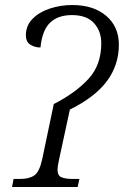

<svg xmlns="http://www.w3.org/2000/svg" viewBox="-20 -744 493 764"><path d="M28 0 34 -32H61Q96 -32 116.5 -46Q137 -60 148 -111L194 -330Q280 -374 331.5 -429.5Q383 -485 383 -572Q383 -620 354 -652Q325 -684 266 -684Q211 -684 179.5 -654Q148 -624 141 -555Q119 -555 101 -566Q83 -577 83 -604Q83 -642 109.5 -669Q136 -696 178.5 -710Q221 -724 268 -724Q352 -724 402.5 -681Q453 -638 453 -566Q453 -486 406 -422Q359 -358 258 -308L215 -109Q209 -83 209 -68Q209 -45 225 -38.5Q241 -32 269 -32H296L289 0Z"/></svg>

Font: Noto Serif Light
Style: Italic
Weight: 300
Italic angle: -12°
Designer: Monotype Design Team
Foundry: Monotype Imaging Inc.
Version: Version 2.013